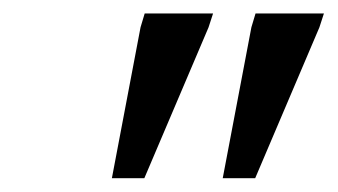

<svg xmlns="http://www.w3.org/2000/svg" viewBox="-20 -714 489 278"><path d="M142 -456 183.5 -674.5 189.5 -694.5H288.5L282 -674.5L189 -456ZM302.5 -456 344 -674.5 350 -694.5H449L442.5 -674.5L349.5 -456Z"/></svg>

Font: Newsreader 10pt
Style: Italic
Weight: 400
Italic angle: -17°
Version: Version 1.003